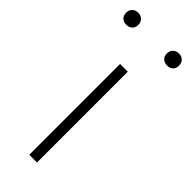

<svg xmlns="http://www.w3.org/2000/svg" viewBox="-285 -777 808 808"><g transform="rotate(45 118.5 -373.5)"><path d="M95.5 0V-540.5H141.5V0ZM240 -675.5Q223.5 -675.5 213.5 -685Q203.5 -694.5 203.5 -711Q203.5 -727 213.5 -737Q223.5 -747 240 -747Q256.5 -747 266.2 -737Q276 -727 276 -711Q276 -694.5 266.2 -685Q256.5 -675.5 240 -675.5ZM-3 -675.5Q-19.5 -675.5 -29.2 -685Q-39 -694.5 -39 -711Q-39 -727 -29.2 -737Q-19.5 -747 -3 -747Q13.5 -747 23.5 -737Q33.5 -727 33.5 -711Q33.5 -694.5 23.5 -685Q13.5 -675.5 -3 -675.5Z"/></g></svg>

Font: Encode Sans Exp XLt
Style: Regular
Weight: 200
Width: 7
Designer: Multiple Designers
Foundry: Impallari Type
Version: Version 3.002; ttfautohint (v1.8.3) -l 8 -r 50 -G 200 -x 14 